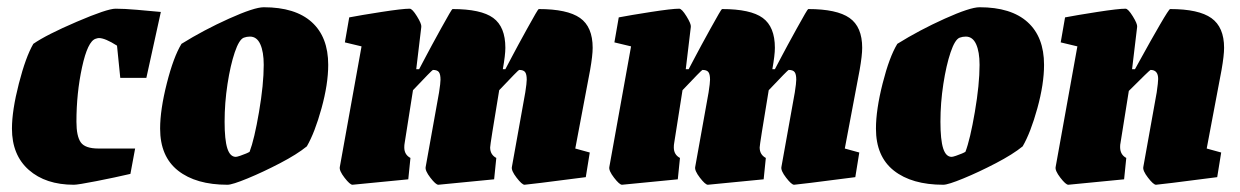

<svg xmlns="http://www.w3.org/2000/svg" viewBox="-20 -501 3424 530"><path d="M191 -165Q191 -125 203 -108Q215 -91 252 -91H353L340 -21Q297 -11 246 -1Q195 9 184 9Q106 9 59.5 -32Q13 -73 13 -146Q13 -196 32 -270Q51 -344 72 -380Q108 -405 192 -441Q276 -477 299 -477Q323 -477 357.5 -474Q392 -471 424 -468L384 -286H312L303 -375Q270 -396 253 -396Q250 -396 244 -394Q222 -387 206.5 -315.5Q191 -244 191 -165Z M422 -146Q422 -198 440.5 -271Q459 -344 481 -380Q542 -418 612 -449.5Q682 -481 708 -481Q795 -481 840.5 -440Q886 -399 886 -322Q886 -269 867.5 -202Q849 -135 827 -97Q800 -75 753 -50.5Q706 -26 663.5 -8.5Q621 9 608 9Q521 9 471.5 -30Q422 -69 422 -146ZM643 -71Q663 -78 669 -82Q682 -116 695 -192Q708 -268 708 -322Q708 -358 698.5 -379Q689 -400 670 -400Q661 -400 653 -397Q640 -392 628 -356.5Q616 -321 608 -269Q600 -217 600 -165Q600 -115 607.5 -91.5Q615 -68 631 -68Q634 -68 643 -71Z M1609 -308 1568 -91 1608 -80 1597 -12Q1435 9 1428 9Q1421 9 1406 -10.5Q1391 -30 1393 -40L1430 -246Q1434 -272 1434 -281Q1434 -296 1429.5 -302Q1425 -308 1413 -308Q1411 -308 1358 -252Q1333 -102 1333 -94Q1333 -74 1350 -65L1344 -6L1190 9Q1183 9 1168 -10.5Q1153 -30 1155 -40L1192 -246Q1196 -272 1196 -281Q1196 -296 1191.5 -302Q1187 -308 1175 -308Q1173 -308 1120 -252L1097 -106Q1096 -101 1096 -94Q1096 -74 1113 -65L1107 -6L953 9Q946 9 931 -10.5Q916 -30 918 -40L978 -373L932 -384L944 -453Q975 -459 1033 -468Q1091 -477 1111 -477Q1118 -477 1131 -456Q1144 -435 1143 -427L1129 -310H1137L1156 -346Q1168 -369 1197.5 -422.5Q1227 -476 1229 -476Q1308 -476 1341.5 -451.5Q1375 -427 1375 -369Q1375 -349 1368 -310H1375L1394 -346Q1406 -369 1435.5 -422.5Q1465 -476 1467 -476Q1546 -476 1581 -451.5Q1616 -427 1616 -369Q1616 -348 1609 -308Z M2353 -308 2312 -91 2352 -80 2341 -12Q2179 9 2172 9Q2165 9 2150 -10.5Q2135 -30 2137 -40L2174 -246Q2178 -272 2178 -281Q2178 -296 2173.5 -302Q2169 -308 2157 -308Q2155 -308 2102 -252Q2077 -102 2077 -94Q2077 -74 2094 -65L2088 -6L1934 9Q1927 9 1912 -10.5Q1897 -30 1899 -40L1936 -246Q1940 -272 1940 -281Q1940 -296 1935.5 -302Q1931 -308 1919 -308Q1917 -308 1864 -252L1841 -106Q1840 -101 1840 -94Q1840 -74 1857 -65L1851 -6L1697 9Q1690 9 1675 -10.5Q1660 -30 1662 -40L1722 -373L1676 -384L1688 -453Q1719 -459 1777 -468Q1835 -477 1855 -477Q1862 -477 1875 -456Q1888 -435 1887 -427L1873 -310H1881L1900 -346Q1912 -369 1941.5 -422.5Q1971 -476 1973 -476Q2052 -476 2085.5 -451.5Q2119 -427 2119 -369Q2119 -349 2112 -310H2119L2138 -346Q2150 -369 2179.5 -422.5Q2209 -476 2211 -476Q2290 -476 2325 -451.5Q2360 -427 2360 -369Q2360 -348 2353 -308Z M2398 -146Q2398 -198 2416.5 -271Q2435 -344 2457 -380Q2518 -418 2588 -449.5Q2658 -481 2684 -481Q2771 -481 2816.5 -440Q2862 -399 2862 -322Q2862 -269 2843.5 -202Q2825 -135 2803 -97Q2776 -75 2729 -50.5Q2682 -26 2639.5 -8.5Q2597 9 2584 9Q2497 9 2447.5 -30Q2398 -69 2398 -146ZM2619 -71Q2639 -78 2645 -82Q2658 -116 2671 -192Q2684 -268 2684 -322Q2684 -358 2674.5 -379Q2665 -400 2646 -400Q2637 -400 2629 -397Q2616 -392 2604 -356.5Q2592 -321 2584 -269Q2576 -217 2576 -165Q2576 -115 2583.5 -91.5Q2591 -68 2607 -68Q2610 -68 2619 -71Z M3352 -308 3311 -91 3351 -80 3340 -12Q3178 9 3171 9Q3164 9 3149 -10.5Q3134 -30 3136 -40L3173 -246Q3177 -274 3177 -283Q3177 -308 3156 -308Q3154 -308 3096 -250L3073 -106Q3072 -102 3072 -95Q3072 -74 3089 -65L3083 -6L2929 9Q2922 9 2907 -10.5Q2892 -30 2894 -40L2954 -373L2908 -384L2920 -453Q2951 -459 3009 -468Q3067 -477 3087 -477Q3094 -477 3107 -456Q3120 -435 3119 -427L3105 -310H3113L3129 -339Q3157 -390 3182 -433Q3207 -476 3210 -476Q3289 -476 3324 -451Q3359 -426 3359 -369Q3359 -348 3352 -308Z"/></svg>

Font: Grenze Black
Style: Italic
Weight: 900
Italic angle: -10°
Designer: Renata Polastri
Foundry: Omnibus-Type
Version: Version 1.002; ttfautohint (v1.8)